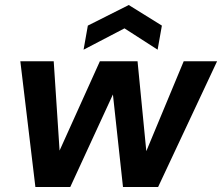

<svg xmlns="http://www.w3.org/2000/svg" viewBox="-20 -745 885 765"><path d="M121 0 61 -501H194L221 -90L193 -91L378 -501H528L568 -91L541 -90L712 -501H845L610 0H470L424 -423H455L260 0ZM313 -547 330 -643 493 -725 625 -643 608 -547 476 -632Z"/></svg>

Font: DM Sans 17pt
Style: Bold Italic
Weight: 700
Italic angle: -10°
Version: Version 4.004;gftools[0.9.30]